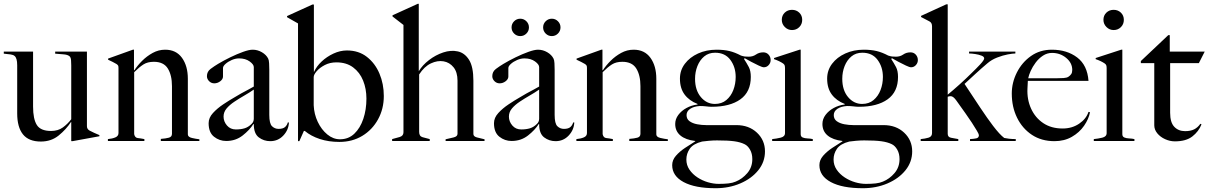

<svg xmlns="http://www.w3.org/2000/svg" viewBox="-20 -746 6395 1016"><path d="M196 3Q132 3 101.5 -35Q71 -73 71 -146V-401Q71 -439 57 -450Q50 -456 36 -458Q22 -460 0 -462V-473H155V-182Q155 -116 175 -84.5Q195 -53 250 -53Q287 -53 312.5 -71.5Q338 -90 357 -115V-400Q357 -410 356 -426.5Q355 -443 347 -449Q337 -457 315.5 -458.5Q294 -460 272 -462V-473H440V-78Q440 -63 454 -55Q463 -50 478.5 -43Q494 -36 506 -31V-25L364 1H357V-100L356 -101Q330 -61 290.5 -29Q251 3 196 3Z M551 0V-10Q574 -12 590.5 -19Q607 -26 607 -42V-386Q607 -394 605.5 -398Q604 -402 597 -407Q588 -412 576 -418.5Q564 -425 552 -430V-436L683 -483H689V-375L691 -374Q707 -399 732 -424Q757 -449 788 -466Q819 -483 854 -483Q912 -483 943 -440Q974 -397 974 -329V-35Q974 -21 995.5 -16Q1017 -11 1035 -9V0H831V-11Q858 -13 874 -17.5Q890 -22 890 -38V-290Q890 -348 868 -383.5Q846 -419 794 -419Q761 -419 739 -405Q717 -391 690 -364V-36Q694 -17 709 -15.5Q724 -14 744 -10V0Z M1410 1Q1376 1 1349.5 -19Q1323 -39 1323 -89L1321 -90Q1301 -58 1264 -29Q1227 0 1177 0Q1141 0 1112.5 -22.5Q1084 -45 1084 -94Q1084 -123 1107 -148Q1130 -173 1161.5 -194Q1193 -215 1221 -231Q1235 -240 1256 -251.5Q1277 -263 1296 -273Q1315 -283 1323 -288V-391Q1323 -405 1301 -421Q1279 -437 1245 -437Q1226 -437 1206.5 -428.5Q1187 -420 1173.5 -408Q1160 -396 1160 -386V-341Q1160 -327 1145.5 -316Q1131 -305 1114 -305Q1098 -305 1086.5 -316.5Q1075 -328 1075 -343Q1075 -367 1094.5 -381.5Q1114 -396 1134 -408Q1164 -426 1199 -443Q1234 -460 1266 -471.5Q1298 -483 1317 -483Q1343 -483 1366 -469.5Q1389 -456 1399 -436Q1403 -429 1404 -411.5Q1405 -394 1405 -377V-138Q1405 -92 1419.5 -78Q1434 -64 1454 -64Q1477 -64 1488 -73.5Q1499 -83 1503 -98H1509Q1507 -58 1479 -28.5Q1451 1 1410 1ZM1228 -61Q1254 -61 1274 -67Q1294 -73 1311 -90Q1323 -101 1323 -118V-272Q1300 -256 1273 -240.5Q1246 -225 1220.5 -208Q1195 -191 1179 -172Q1163 -153 1163 -129Q1163 -103 1181 -82Q1199 -61 1228 -61Z M1776 5Q1719 5 1672 -10.5Q1625 -26 1593 -53H1588L1564 1H1557V-622L1499 -655V-661L1633 -722H1641V-366H1642Q1655 -395 1682 -420.5Q1709 -446 1744.5 -462.5Q1780 -479 1816 -479Q1878 -479 1921.5 -445Q1965 -411 1988 -356.5Q2011 -302 2011 -238Q2011 -170 1980.5 -114.5Q1950 -59 1897 -27Q1844 5 1776 5ZM1779 -9Q1824 -9 1855 -38.5Q1886 -68 1902.5 -117Q1919 -166 1919 -224Q1919 -276 1901.5 -319.5Q1884 -363 1848.5 -389.5Q1813 -416 1760 -416Q1726 -416 1699 -402Q1672 -388 1656 -369.5Q1640 -351 1640 -338Q1640 -335 1640 -314Q1640 -293 1640 -265.5Q1640 -238 1640 -216Q1640 -194 1640 -189Q1642 -142 1661.5 -101Q1681 -60 1712 -34.5Q1743 -9 1779 -9Z M2055 0V-10Q2075 -15 2095 -21Q2115 -27 2115 -46V-614L2057 -659V-665L2191 -726H2196V-369Q2215 -401 2250 -428Q2285 -455 2325.5 -468.5Q2366 -482 2402.5 -474Q2439 -466 2462 -429.5Q2485 -393 2485 -319V-37Q2485 -24 2503 -19Q2521 -14 2544 -9V0H2338V-9Q2361 -14 2381 -19Q2401 -24 2401 -38V-319Q2401 -364 2380 -390Q2359 -416 2327 -421.5Q2295 -427 2260 -410.5Q2225 -394 2198 -352V-48Q2198 -25 2216 -20Q2234 -15 2254 -10V0Z M2920 1Q2886 1 2859.5 -19Q2833 -39 2833 -89L2831 -90Q2811 -58 2774 -29Q2737 0 2687 0Q2651 0 2622.5 -22.5Q2594 -45 2594 -94Q2594 -123 2617 -148Q2640 -173 2671.5 -194Q2703 -215 2731 -231Q2745 -240 2766 -251.5Q2787 -263 2806 -273Q2825 -283 2833 -288V-391Q2833 -405 2811 -421Q2789 -437 2755 -437Q2736 -437 2716.5 -428.5Q2697 -420 2683.5 -408Q2670 -396 2670 -386V-341Q2670 -327 2655.5 -316Q2641 -305 2624 -305Q2608 -305 2596.5 -316.5Q2585 -328 2585 -343Q2585 -367 2604.5 -381.5Q2624 -396 2644 -408Q2674 -426 2709 -443Q2744 -460 2776 -471.5Q2808 -483 2827 -483Q2853 -483 2876 -469.5Q2899 -456 2909 -436Q2913 -429 2914 -411.5Q2915 -394 2915 -377V-138Q2915 -92 2929.5 -78Q2944 -64 2964 -64Q2987 -64 2998 -73.5Q3009 -83 3013 -98H3019Q3017 -58 2989 -28.5Q2961 1 2920 1ZM2738 -61Q2764 -61 2784 -67Q2804 -73 2821 -90Q2833 -101 2833 -118V-272Q2810 -256 2783 -240.5Q2756 -225 2730.5 -208Q2705 -191 2689 -172Q2673 -153 2673 -129Q2673 -103 2691 -82Q2709 -61 2738 -61ZM2900 -555Q2881 -555 2867.5 -568.5Q2854 -582 2854 -601Q2854 -620 2867.5 -633.5Q2881 -647 2900 -647Q2919 -647 2932.5 -633.5Q2946 -620 2946 -601Q2946 -582 2932.5 -568.5Q2919 -555 2900 -555ZM2733 -555Q2714 -555 2700.5 -568.5Q2687 -582 2687 -601Q2687 -620 2700.5 -633.5Q2714 -647 2733 -647Q2752 -647 2765.5 -633.5Q2779 -620 2779 -601Q2779 -582 2765.5 -568.5Q2752 -555 2733 -555Z M3030 0V-10Q3053 -12 3069.5 -19Q3086 -26 3086 -42V-386Q3086 -394 3084.5 -398Q3083 -402 3076 -407Q3067 -412 3055 -418.5Q3043 -425 3031 -430V-436L3162 -483H3168V-375L3170 -374Q3186 -399 3211 -424Q3236 -449 3267 -466Q3298 -483 3333 -483Q3391 -483 3422 -440Q3453 -397 3453 -329V-35Q3453 -21 3474.5 -16Q3496 -11 3514 -9V0H3310V-11Q3337 -13 3353 -17.5Q3369 -22 3369 -38V-290Q3369 -348 3347 -383.5Q3325 -419 3273 -419Q3240 -419 3218 -405Q3196 -391 3169 -364V-36Q3173 -17 3188 -15.5Q3203 -14 3223 -10V0Z M3767 250Q3658 250 3597.5 217.5Q3537 185 3537 128Q3537 101 3556.5 78.5Q3576 56 3604.5 37Q3633 18 3659 2V0Q3608 -6 3580.5 -29Q3553 -52 3553 -90Q3553 -116 3569.5 -138Q3586 -160 3612.5 -174.5Q3639 -189 3671 -193V-196Q3627 -213 3602.5 -246Q3578 -279 3578 -330Q3578 -374 3604 -408.5Q3630 -443 3674 -463Q3718 -483 3772 -483Q3810 -483 3839.5 -476Q3869 -469 3901 -452Q3913 -448 3921.5 -447Q3930 -446 3942 -446Q3964 -446 3980.5 -457.5Q3997 -469 4019 -469Q4036 -469 4047 -457Q4058 -445 4058 -428Q4058 -413 4047.5 -401.5Q4037 -390 4022 -390Q4014 -390 3995 -399Q3976 -408 3955 -419Q3934 -430 3921 -438L3917 -434Q3932 -411 3942.5 -391Q3953 -371 3953 -339Q3953 -260 3898 -220.5Q3843 -181 3746 -181Q3739 -181 3732 -181.5Q3725 -182 3718 -183Q3710 -184 3701.5 -184.5Q3693 -185 3683 -185Q3651 -183 3632 -170Q3613 -157 3613 -137Q3613 -116 3629 -104.5Q3645 -93 3669 -88.5Q3693 -84 3716 -84H3876Q3943 -84 3985.5 -44Q4028 -4 4028 55Q4028 111 3992.5 155Q3957 199 3897.5 224.5Q3838 250 3767 250ZM3763 -196Q3799 -196 3823.5 -216.5Q3848 -237 3860.5 -269.5Q3873 -302 3873 -339Q3873 -391 3845 -429Q3817 -467 3764 -467Q3730 -467 3706.5 -447.5Q3683 -428 3670.5 -396.5Q3658 -365 3658 -329Q3658 -269 3688.5 -232.5Q3719 -196 3763 -196ZM3783 227Q3813 227 3835 224.5Q3857 222 3873 215Q3908 201 3934.5 170Q3961 139 3961 96Q3961 67 3949 46Q3937 25 3920 17Q3898 6 3865 1.5Q3832 -3 3774 -3Q3753 -3 3731 -1Q3709 1 3695 3Q3648 15 3630 41Q3612 67 3612 98Q3612 128 3628.5 152Q3645 176 3671 193Q3697 210 3726.5 218.5Q3756 227 3783 227Z M4171 -587Q4149 -587 4133 -603Q4117 -619 4117 -641Q4117 -664 4132.5 -679Q4148 -694 4171 -694Q4194 -694 4209.5 -679Q4225 -664 4225 -641Q4225 -618 4209.5 -602.5Q4194 -587 4171 -587ZM4066 0V-10Q4088 -12 4111 -17.5Q4134 -23 4134 -42V-385Q4134 -393 4132.5 -399Q4131 -405 4124 -410Q4105 -423 4076 -433V-439L4211 -483H4217V-36Q4217 -23 4227.5 -18.5Q4238 -14 4253 -13.5Q4268 -13 4281 -10V0Z M4546 250Q4437 250 4376.5 217.5Q4316 185 4316 128Q4316 101 4335.5 78.5Q4355 56 4383.5 37Q4412 18 4438 2V0Q4387 -6 4359.5 -29Q4332 -52 4332 -90Q4332 -116 4348.5 -138Q4365 -160 4391.5 -174.5Q4418 -189 4450 -193V-196Q4406 -213 4381.5 -246Q4357 -279 4357 -330Q4357 -374 4383 -408.5Q4409 -443 4453 -463Q4497 -483 4551 -483Q4589 -483 4618.5 -476Q4648 -469 4680 -452Q4692 -448 4700.5 -447Q4709 -446 4721 -446Q4743 -446 4759.5 -457.5Q4776 -469 4798 -469Q4815 -469 4826 -457Q4837 -445 4837 -428Q4837 -413 4826.5 -401.5Q4816 -390 4801 -390Q4793 -390 4774 -399Q4755 -408 4734 -419Q4713 -430 4700 -438L4696 -434Q4711 -411 4721.5 -391Q4732 -371 4732 -339Q4732 -260 4677 -220.5Q4622 -181 4525 -181Q4518 -181 4511 -181.5Q4504 -182 4497 -183Q4489 -184 4480.5 -184.5Q4472 -185 4462 -185Q4430 -183 4411 -170Q4392 -157 4392 -137Q4392 -116 4408 -104.5Q4424 -93 4448 -88.5Q4472 -84 4495 -84H4655Q4722 -84 4764.5 -44Q4807 -4 4807 55Q4807 111 4771.5 155Q4736 199 4676.5 224.5Q4617 250 4546 250ZM4542 -196Q4578 -196 4602.5 -216.5Q4627 -237 4639.5 -269.5Q4652 -302 4652 -339Q4652 -391 4624 -429Q4596 -467 4543 -467Q4509 -467 4485.5 -447.5Q4462 -428 4449.5 -396.5Q4437 -365 4437 -329Q4437 -269 4467.5 -232.5Q4498 -196 4542 -196ZM4562 227Q4592 227 4614 224.5Q4636 222 4652 215Q4687 201 4713.5 170Q4740 139 4740 96Q4740 67 4728 46Q4716 25 4699 17Q4677 6 4644 1.5Q4611 -3 4553 -3Q4532 -3 4510 -1Q4488 1 4474 3Q4427 15 4409 41Q4391 67 4391 98Q4391 128 4407.5 152Q4424 176 4450 193Q4476 210 4505.5 218.5Q4535 227 4562 227Z M4852 0V-10Q4875 -12 4893.5 -17.5Q4912 -23 4912 -42V-607Q4912 -626 4898 -633Q4884 -640 4854 -656V-662L4987 -723H4995V-245Q5024 -269 5058 -299.5Q5092 -330 5121 -359Q5144 -381 5166 -404.5Q5188 -428 5188 -437Q5188 -446 5174 -451.5Q5160 -457 5141 -460Q5122 -463 5108 -463V-473H5353V-463Q5339 -463 5312.5 -458Q5286 -453 5256.5 -441.5Q5227 -430 5205 -411Q5173 -384 5142 -355.5Q5111 -327 5084 -302Q5128 -235 5167 -176.5Q5206 -118 5235 -80Q5270 -34 5294 -16Q5302 -14 5319 -12Q5336 -10 5355 -10V0H5113V-10Q5133 -11 5146.5 -14Q5160 -17 5160 -31Q5160 -36 5149.5 -54Q5139 -72 5123 -96.5Q5107 -121 5089.5 -145.5Q5072 -170 5058.5 -189Q5045 -208 5040 -215Q5024 -237 5011 -237Q5001 -237 4995 -234V-38Q4995 -20 5013 -17Q5031 -14 5051 -10V0Z M5560 1Q5491 1 5440.5 -32.5Q5390 -66 5362 -123Q5334 -180 5334 -251Q5334 -309 5361 -362.5Q5388 -416 5435.5 -449.5Q5483 -483 5546 -483Q5626 -483 5680 -442Q5734 -401 5740 -318H5419L5417 -278Q5414 -220 5436 -171.5Q5458 -123 5500.5 -94.5Q5543 -66 5603 -66Q5653 -66 5690.5 -91.5Q5728 -117 5740 -154L5748 -152Q5741 -116 5716.5 -80.5Q5692 -45 5652 -22Q5612 1 5560 1ZM5421 -332H5576Q5591 -332 5608 -333Q5625 -334 5634 -340Q5643 -346 5648.5 -354Q5654 -362 5654 -376Q5654 -413 5622 -439.5Q5590 -466 5547 -466Q5521 -466 5499 -451.5Q5477 -437 5460.5 -415Q5444 -393 5434 -370.5Q5424 -348 5421 -332Z M5873 -587Q5851 -587 5835 -603Q5819 -619 5819 -641Q5819 -664 5834.5 -679Q5850 -694 5873 -694Q5896 -694 5911.5 -679Q5927 -664 5927 -641Q5927 -618 5911.5 -602.5Q5896 -587 5873 -587ZM5768 0V-10Q5790 -12 5813 -17.5Q5836 -23 5836 -42V-385Q5836 -393 5834.5 -399Q5833 -405 5826 -410Q5807 -423 5778 -433V-439L5913 -483H5919V-36Q5919 -23 5929.5 -18.5Q5940 -14 5955 -13.5Q5970 -13 5983 -10V0Z M6197 2Q6171 2 6145.5 -9.5Q6120 -21 6104 -40.5Q6088 -60 6088 -83V-412H6017V-423L6162 -560H6170V-473H6355L6324 -412H6172V-149Q6172 -98 6194 -75Q6216 -52 6251 -52Q6280 -52 6299 -61.5Q6318 -71 6332 -91L6338 -88Q6323 -50 6289.5 -24Q6256 2 6197 2Z"/></svg>

Font: Mulat Addis
Style: Regular
Weight: 400
Designer: Fasil fikreab
Version: Version 1.001; ttfautohint (v1.8.3)